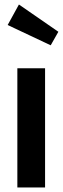

<svg xmlns="http://www.w3.org/2000/svg" viewBox="-20 -832 279 852"><path d="M180 -529V0H57V-529ZM64 -812 239 -691 205 -631 14 -721Z"/></svg>

Font: Fira Sans Extra Condensed Medium
Style: Regular
Weight: 500
Width: 1
Designer: Carrois Corporate & Edenspiekermann AG
Foundry: Carrois Corporate GbR & Edenspiekermann AG
Version: Version 4.203